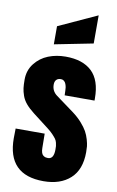

<svg xmlns="http://www.w3.org/2000/svg" viewBox="-109 -1073 693 1138"><g transform="rotate(10 238.0 -503.5)"><path d="M157.2 -800.8V-909.7L389.2 -1016.1V-846.7ZM272.9 -514.2 272 -542Q272 -551.8 270.5 -561.5Q269 -571.3 265.1 -581.8Q261.2 -592.3 253.4 -598.6Q245.6 -605 234.9 -605Q216.8 -605 207.3 -594.7Q197.8 -584.5 197.8 -565.9Q197.8 -526.9 229 -503.9L336.9 -424.8Q369.1 -400.9 392.6 -374.5Q416 -348.1 428 -326.4Q439.9 -304.7 447 -279.8Q454.1 -254.9 455.6 -239.3Q457 -223.6 457 -204.1Q457 -99.1 397.7 -45.2Q338.4 8.8 236.8 8.8Q20 8.8 20 -211.9L21 -270H195.8L196.8 -184.1Q196.8 -166.5 200.9 -155Q205.1 -143.6 212.4 -138.7Q219.7 -133.8 225.8 -132.3Q231.9 -130.9 239.7 -130.9Q274.9 -130.9 274.9 -188Q274.9 -202.6 274.4 -209.2Q273.9 -215.8 270.8 -228.8Q267.6 -241.7 260.5 -251.5Q253.4 -261.2 240 -275.4Q226.6 -289.6 206.1 -305.2L112.8 -377Q82.5 -400.4 63.7 -422.6Q44.9 -444.8 36.4 -469.5Q27.8 -494.1 25.4 -513.9Q22.9 -533.7 22.9 -564.9Q22.9 -621.1 55.2 -662.1Q87.4 -703.1 135.5 -722.2Q183.6 -741.2 239.7 -741.2Q342.8 -741.2 397.7 -689Q452.6 -636.7 452.6 -527.8V-514.2Z"/></g></svg>

Font: Anton
Style: Regular
Weight: 400
Foundry: vernon adams
Version: Version 1.000